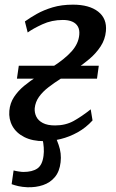

<svg xmlns="http://www.w3.org/2000/svg" viewBox="-20 -587 491 812"><path d="M95.5 204.9Q74.1 203.9 57.8 200.2Q41.5 196.5 29.2 191.9L37.5 133.8Q47.2 136.5 59.8 138.3Q72.5 140.2 78.9 140.2Q116.5 140.2 137.8 125.7Q159.1 111.2 164.1 71.7Q166.3 55.8 165 36.7Q163.7 17.6 159.5 0L158.1 -38.5H200Q215.1 -10.6 227.9 25.5Q240.7 61.5 236.3 99.1Q232 137.9 212.2 161.7Q192.4 185.6 161.9 195.8Q131.4 206.1 95.5 204.9ZM166.5 10Q116.9 10 82.8 -7.3Q48.7 -24.6 32.5 -53.9Q16.4 -83.1 19.5 -118.6Q22.4 -151.1 39.4 -176.9Q56.3 -202.6 82.4 -224.2Q108.4 -245.7 139.2 -264.9Q170 -284.1 200.2 -303.1Q253.3 -336.8 282.7 -369.6Q312.2 -402.5 315.3 -440.2Q317.2 -460.8 309.4 -474.7Q301.6 -488.6 285.4 -495.6Q269.3 -502.6 245.9 -502.6Q198.9 -502.6 159.1 -484.2Q119.2 -465.8 97.1 -449.6L85.3 -496.3Q106.4 -511.6 135.5 -528.1Q164.6 -544.5 202.4 -555.9Q240.3 -567.3 288.7 -567.3Q357.5 -567.3 395.2 -537.8Q433 -508.2 427.9 -455.2Q424.6 -419.8 405.6 -390.9Q386.7 -362 358.4 -337.8Q330 -313.6 298.5 -293.3Q267 -273 238.2 -255Q209.6 -237 185 -218Q160.4 -199.1 144.9 -177.4Q129.5 -155.8 126.8 -129.2Q125.5 -110.5 133.5 -93.8Q141.6 -77 161.2 -66.8Q180.7 -56.5 213 -56.5Q257.3 -56.5 291.7 -75.6Q326.1 -94.8 363.6 -124.6L371.4 -77.7Q343.4 -46.9 308.5 -27.5Q273.5 -8.1 236.8 0.9Q200 10 166.5 10ZM51.6 -254.2 59.5 -309.1H397.8L390.2 -254.2Z"/></svg>

Font: Merriweather 7pt Light
Style: Italic
Weight: 300
Italic angle: -7.8°
Designer: Eben Sorkin
Foundry: Eben Sorkin
Version: Version 2.200;gftools[0.9.31]